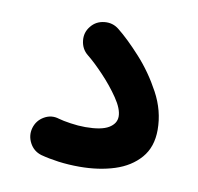

<svg xmlns="http://www.w3.org/2000/svg" viewBox="-50 -97 454 440"><g transform="rotate(10 177.5 122.5)"><path d="M128.9 -29.3Q140.6 -43.9 159.9 -45.9Q179.2 -47.9 193.8 -36.1Q217.8 -17.1 248 16.1Q278.3 49.3 300.5 90.6Q322.8 131.8 322.8 176.3Q322.8 216.3 300.8 241.7Q278.8 267.1 242.2 278.8Q205.6 290.5 160.6 290.5Q135.3 290.5 111.8 287.4Q88.4 284.2 70.3 279.3Q52.2 273.9 43.2 257.1Q34.2 240.2 39.1 222.2Q44.4 203.6 61 194.1Q77.6 184.6 95.7 190.4Q106 193.4 123.8 196Q141.6 198.7 158.2 198.7Q195.3 198.7 212.4 188.5Q229.5 178.2 229.5 161.6Q229.5 144 212.9 119.6Q196.3 95.2 174.3 72Q152.3 48.8 135.7 35.6Q121.1 23.9 118.9 4.6Q116.7 -14.6 128.9 -29.3Z"/></g></svg>

Font: Mikhak-DS2-FD Medium
Style: Regular
Weight: 500
Designer: Amin Abedi
Version: Version 3.4